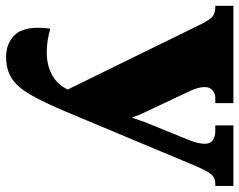

<svg xmlns="http://www.w3.org/2000/svg" viewBox="-100 -476 806 647"><g transform="rotate(90 303.5 -153.0)"><path d="M172 230Q131 230 102.5 205Q74 180 74 122Q74 103 77 81Q119 93 157 93Q198 93 230.5 76.5Q263 60 282 23V22L62 -427Q49 -453 38 -464Q27 -475 4 -475H0V-536H328V-475H310Q296 -475 285 -466Q274 -457 274 -440Q274 -426 278.5 -412Q283 -398 287 -390L353 -250Q360 -236 366 -222Q372 -208 377 -194Q382 -208 386.5 -222Q391 -236 397 -250L454 -390Q460 -406 462.5 -418Q465 -430 465 -440Q465 -458 453 -466.5Q441 -475 422 -475H403V-536H607V-475H599Q580 -475 568.5 -462Q557 -449 537 -402L357 28Q325 104 299.5 148Q274 192 244.5 211Q215 230 172 230Z"/></g></svg>

Font: Noto Serif Black
Style: Regular
Weight: 900
Designer: Monotype Design Team
Foundry: Monotype Imaging Inc.
Version: Version 2.014; ttfautohint (v1.8.4.7-5d5b)